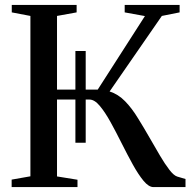

<svg xmlns="http://www.w3.org/2000/svg" viewBox="-20 -763 784 783"><path d="M27.5 0V-30.5L104 -44V-698L28 -712.5V-743H292.5V-712.5L212.5 -698V-397.5H287.5V-555H329.5V-397.5H378.5L571 -697.5L488.5 -712.5V-743H712.5V-712.5L640 -698L427 -390Q462 -379 490.2 -350Q518.5 -321 543.5 -279.5Q566.5 -242.5 589.2 -202.8Q612 -163 632.5 -128.2Q653 -93.5 670.8 -70.5Q688.5 -47.5 702.5 -43L736.5 -33V0H606Q586.5 0 565.2 -25.8Q544 -51.5 521.5 -92.2Q499 -133 476.2 -178.5Q453.5 -224 431 -264.8Q408.5 -305.5 387 -331.2Q365.5 -357 345 -357H329.5V-181H287.5V-357H212.5V-43.5L296 -30V0Z"/></svg>

Font: Merriweather 96pt
Style: Regular
Weight: 400
Version: Version 2.100